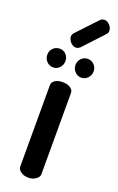

<svg xmlns="http://www.w3.org/2000/svg" viewBox="-163 -855 550 896"><g transform="rotate(20 112.0 -407.0)"><path d="M160 -440V-35Q160 -22 144.5 -11Q129 0 107 0Q85 0 70 -11Q55 -22 55 -35V-440Q55 -455 69.5 -464.5Q84 -474 107 -474Q130 -474 145 -464.5Q160 -455 160 -440ZM41 -616Q60 -616 72.5 -602.5Q85 -589 85 -570Q85 -551 72 -537Q59 -523 41 -523Q21 -523 8 -537Q-5 -551 -5 -570Q-5 -589 8 -602.5Q21 -616 41 -616ZM148 -602.5Q161 -616 180 -616Q199 -616 212 -602.5Q225 -589 225 -570Q225 -551 212 -537Q199 -523 180 -523Q161 -523 148 -537Q135 -551 135 -570Q135 -589 148 -602.5ZM221 -754 129 -655Q121 -649 118 -648Q104 -643 91 -651.5Q78 -660 72 -675Q65 -691 76 -705L171 -806Q177 -811 181 -812Q195 -817 208 -808.5Q221 -800 227 -785Q234 -765 221 -754Z"/></g></svg>

Font: AkaAcidDosis
Style: SemiBold
Weight: 600
Designer: Edgar Tolentino, Pablo Impallari, Igino Marini, Cyberella
Foundry: Edgar Tolentino, Pablo Impallari, Igino Marini, Cyberella
Version: Version 1.007